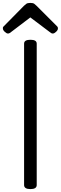

<svg xmlns="http://www.w3.org/2000/svg" viewBox="-22 -1289 419 1323"><path d="M188 14Q166 14 155 7Q144 0 144 -14V-988Q144 -1002 155 -1008.5Q166 -1015 188 -1015Q209 -1015 220 -1008.5Q231 -1002 231 -988V-14Q231 0 220 7Q209 14 188 14ZM33 -1058Q23 -1058 10.5 -1070Q-2 -1082 -2 -1092Q-2 -1095 -2 -1099Q-2 -1103 4 -1108L143 -1249Q150 -1256 159 -1262.5Q168 -1269 187 -1269Q206 -1269 214.5 -1262.5Q223 -1256 230 -1249L371 -1108Q376 -1103 376.5 -1099Q377 -1095 377 -1092Q377 -1082 364.5 -1070Q352 -1058 342 -1058Q335 -1058 330 -1061.5Q325 -1065 317 -1071L187 -1169L58 -1071Q51 -1065 45 -1061.5Q39 -1058 33 -1058Z"/></svg>

Font: Playwrite NG Modern
Style: Regular
Weight: 400
Designer: Veronika Burian, José Scaglione
Foundry: TypeTogether
Version: Version 1.002